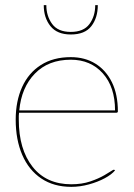

<svg xmlns="http://www.w3.org/2000/svg" viewBox="-20 -720 519 746"><path d="M257 6Q189 6 140.5 -26.5Q92 -59 66.5 -118Q41 -177 41 -255Q41 -327 66 -382Q91 -437 139 -467.5Q187 -498 255 -498Q310 -498 351 -472.5Q392 -447 415 -400Q438 -353 438 -287Q438 -285 436.5 -283.5Q435 -282 432 -282H54Q53 -275 53 -270Q53 -265 53 -255Q53 -140 106.5 -72Q160 -4 257 -4Q298 -4 330.5 -15Q363 -26 386 -39.5Q409 -53 418 -59Q423 -62 426 -59L427 -58Q414 -42 387 -27.5Q360 -13 325.5 -3.5Q291 6 257 6ZM55 -291H427Q427 -382 379.5 -435Q332 -488 255 -488Q168 -488 115.5 -434Q63 -380 55 -291ZM255 -586Q202 -586 176 -618.5Q150 -651 150 -700H160Q160 -658 182.5 -627Q205 -596 255 -596Q305 -596 327.5 -626.5Q350 -657 350 -700H360Q360 -651 335 -618.5Q310 -586 255 -586Z"/></svg>

Font: Aleo Thin
Style: Regular
Weight: 250
Designer: Alessio Laiso
Foundry: Alessio Laiso
Version: Version 2.001;gftools[0.9.29]